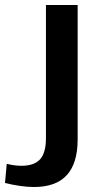

<svg xmlns="http://www.w3.org/2000/svg" viewBox="-107 -560 408 769"><path d="M29 189Q2 189 -28 184.5Q-58 180 -87 173L-80 96Q-65 100 -50 102Q-35 104 -21 104Q30 104 53.5 78Q77 52 77 -6V-540H204V-2Q204 94 160.5 141.5Q117 189 29 189Z"/></svg>

Font: Pathway Extreme 12pt SemiBold
Style: Regular
Weight: 600
Version: Version 1.001;gftools[0.9.26]